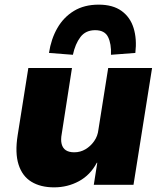

<svg xmlns="http://www.w3.org/2000/svg" viewBox="-20 -796 699 827"><path d="M213 11Q155 11 115.5 -13Q76 -37 60 -87Q44 -137 56 -213L102 -503H290L246 -220Q241 -194 245.5 -176Q250 -158 263.5 -149Q277 -140 300 -140Q326 -140 348 -153Q370 -166 385.5 -188Q401 -210 404 -238L446 -503H635L555 0H384L399 -95H397Q369 -42 320 -15.5Q271 11 213 11ZM294 -560 191 -568Q200 -628 227 -675Q254 -722 298.5 -749Q343 -776 405 -776Q466 -776 503.5 -749Q541 -722 555.5 -675Q570 -628 563 -568L458 -560Q460 -607 445.5 -636.5Q431 -666 390 -666Q349 -666 326.5 -636.5Q304 -607 294 -560Z"/></svg>

Font: Nunito Sans 8pt Black
Style: Italic
Weight: 900
Italic angle: -9°
Version: Version 3.101;gftools[0.9.27]